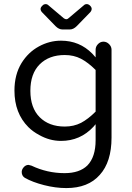

<svg xmlns="http://www.w3.org/2000/svg" viewBox="-20 -705 656 954"><path d="M290 -558.6H327.1Q344.7 -558.6 361.3 -575.2L428.7 -644.5Q435.5 -652.3 435.5 -661.1Q435.5 -668.9 427.7 -676.8Q419.9 -684.6 411.1 -684.6Q402.3 -684.6 396.5 -678.7L320.3 -614.3Q315.4 -609.4 309.6 -609.4Q303.7 -609.4 296.9 -614.3L220.7 -678.7Q214.8 -684.6 206.1 -684.6Q196.3 -683.6 191.4 -677.7Q181.6 -668.9 181.6 -660.6Q181.6 -652.3 188.5 -644.5L255.9 -575.2Q272.5 -558.6 290 -558.6ZM309.6 229.5Q418 229.5 475.6 164.1Q534.2 99.6 534.2 -21.5V-458Q534.2 -473.6 522 -485.8Q509.8 -498 494.1 -498Q478.5 -498 466.8 -485.8Q455.1 -473.6 455.1 -458V-419.9Q441.4 -435.5 438.5 -438.5Q375 -502.9 283.2 -502.9Q225.6 -502.9 172.9 -474.1Q120.1 -445.3 86.9 -391.6Q51.8 -334 51.8 -254.9Q51.8 -142.6 121.1 -73.2Q143.6 -50.8 174.8 -34.2Q226.6 -4.9 283.2 -4.9Q378.9 -4.9 444.3 -75.2L455.1 -87.9V-8.8Q455.1 75.2 414.1 117.2Q375 155.3 300.8 155.3Q214.8 155.3 136.7 118.2Q126 115.2 122.1 114.3Q108.4 114.3 98.6 125Q87.9 136.7 87.9 149.4Q87.9 168.9 103.5 178.7Q141.6 200.2 198.7 214.8Q255.9 229.5 309.6 229.5ZM301.8 -76.2Q223.6 -76.2 177.2 -122.6Q130.9 -168.9 130.9 -253.9Q130.9 -338.9 177.2 -385.3Q223.6 -431.6 301.8 -431.6Q346.7 -431.6 382.3 -413.1Q418 -394.5 455.1 -357.4V-150.4Q418 -113.3 382.8 -94.7Q346.7 -76.2 301.8 -76.2Z"/></svg>

Font: FakePearl
Style: Light
Weight: 350
Version: Version 1.2